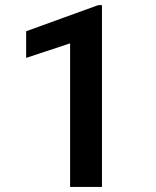

<svg xmlns="http://www.w3.org/2000/svg" viewBox="-20 -733 610 753"><path d="M379.9 0H254.9V-563L82.5 -505.9V-610.4L365.2 -712.9H379.9Z"/></svg>

Font: Heebo SemiBold
Style: Regular
Weight: 600
Designer: Oded Ezer
Foundry: Ezer Type House
Version: Version 3.100